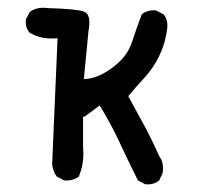

<svg xmlns="http://www.w3.org/2000/svg" viewBox="-20 -477 540 497"><path d="M356 0 337 -10Q312 -60 289.5 -108.5Q267 -157 238 -204L199 -175H195V-97Q199 -56 184 -20Q168 -8 146 -10L127 -20Q117 -33 115 -52L129 -378Q88 -374 57 -392Q45 -405 47 -427L57 -446Q76 -460 104 -456Q178 -454 197.5 -447Q217 -440 209 -396L197 -272Q222 -273 247 -286.5Q272 -300 292.5 -320.5Q313 -341 323 -372Q333 -403 347 -440Q362 -452 384 -450L403 -440Q415 -427 413 -405Q409 -368 393.5 -335Q378 -302 354.5 -276.5Q331 -251 312 -228Q333 -190 353.5 -152Q374 -114 392 -73Q405 -56 401 -29L392 -10Q378 2 356 0Z"/></svg>

Font: Kosefont JP
Style: Regular
Weight: 400
Designer: Nozomi Seto 瀬戸のぞみ
Version: Version 3.00;June 19, 2020